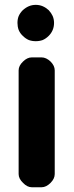

<svg xmlns="http://www.w3.org/2000/svg" viewBox="-20 -790 312 810"><path d="M185.5 -747.1Q185.5 -747.1 185.5 -747.1Q196.3 -735.4 202.1 -722.7Q208 -709 208 -693.4Q208 -676.8 202.1 -663.1Q196.3 -649.4 185.5 -638.7Q173.8 -627 160.2 -621.1Q146.5 -616.2 130.9 -616.2Q115.2 -616.2 101.6 -621.1Q87.9 -627 76.2 -638.7Q64.5 -649.4 58.6 -664.1Q53.7 -677.7 53.7 -693.4Q53.7 -709 58.6 -721.7Q64.5 -735.4 76.2 -747.1Q87.9 -757.8 101.6 -763.7Q115.2 -769.5 130.9 -769.5Q146.5 -769.5 160.2 -763.7Q173.8 -757.8 185.5 -747.1ZM58.6 -493.2Q58.6 -512.7 77.1 -530.3Q94.7 -547.9 114.3 -547.9Q125 -547.9 134.8 -547.9Q145.5 -547.9 155.3 -547.9Q174.8 -547.9 193.4 -530.3Q210.9 -512.7 210.9 -493.2Q210.9 -383.8 210.9 -274.4Q210.9 -165 210.9 -55.7Q210.9 -36.1 193.4 -18.6Q174.8 0 155.3 0Q145.5 0 134.8 0Q125 0 114.3 0Q94.7 0 77.1 -18.6Q58.6 -36.1 58.6 -55.7Q58.6 -165 58.6 -274.4Q58.6 -383.8 58.6 -493.2Z"/></svg>

Font: DeepSea
Style: Bold
Weight: 700
Designer: Stem
Version: Version 3.019;git-0a5106e0b